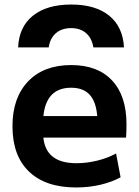

<svg xmlns="http://www.w3.org/2000/svg" viewBox="-20 -817 612 847"><path d="M294 -797Q401 -797 461.5 -748Q522 -699 527 -608H392Q385 -649 359.5 -671Q334 -693 294 -693Q253 -693 227 -671Q201 -649 195 -608H60Q64 -699 125.5 -748Q187 -797 294 -797ZM316 10Q181 10 108 -60Q35 -130 35 -260Q35 -386 104 -458Q173 -530 294 -530Q411 -530 474.5 -462Q538 -394 538 -269Q538 -255 537.5 -237Q537 -219 536 -210H112V-305H429L410 -276Q410 -354 381.5 -392Q353 -430 294 -430Q232 -430 201 -390.5Q170 -351 170 -273V-233Q170 -165 206.5 -131Q243 -97 317 -97Q363 -97 409.5 -108.5Q456 -120 492 -140L512 -35Q474 -14 423 -2Q372 10 316 10Z"/></svg>

Font: M PLUS 2
Style: Bold
Weight: 700
Designer: Coji Morishita
Foundry: UNDERFOREST DESIGN
Version: Version 1.001